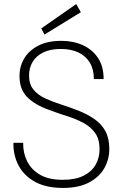

<svg xmlns="http://www.w3.org/2000/svg" viewBox="-20 -913 604 945"><path d="M290 12Q209 12 154.5 -17Q100 -46 72.5 -96.5Q45 -147 46 -210H94Q93 -161 113.5 -119.5Q134 -78 177 -53Q220 -28 289 -28Q351 -28 391 -48Q431 -68 450.5 -102Q470 -136 470 -178Q470 -229 447.5 -259.5Q425 -290 389 -309Q353 -328 308.5 -342Q264 -356 222 -372Q151 -397 113.5 -435.5Q76 -474 76 -538Q76 -587 99.5 -626Q123 -665 169 -688.5Q215 -712 281 -712Q341 -712 388 -690.5Q435 -669 462.5 -627.5Q490 -586 490 -524H442Q442 -572 422 -605Q402 -638 365.5 -655Q329 -672 280 -672Q227 -672 192 -654.5Q157 -637 140 -607.5Q123 -578 123 -541Q123 -498 145 -471.5Q167 -445 203 -428.5Q239 -412 283 -398Q327 -384 372 -366Q413 -349 446 -326Q479 -303 498.5 -268Q518 -233 518 -180Q518 -128 493 -84.5Q468 -41 417.5 -14.5Q367 12 290 12ZM199 -743 183 -773 355 -893 378 -853Z"/></svg>

Font: DM Sans 10pt ExtraLight
Style: Regular
Weight: 250
Version: Version 4.004;gftools[0.9.30]